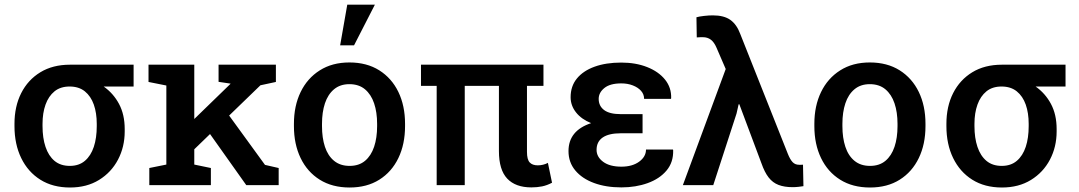

<svg xmlns="http://www.w3.org/2000/svg" viewBox="-20 -812 4734 842"><path d="M287.1 10.3Q211.4 10.3 157 -23.9Q102.5 -58.1 73 -118.9Q43.5 -179.7 43.5 -258.8V-269Q43.5 -345.2 73 -403.6Q102.5 -461.9 157 -495.1Q211.4 -528.3 287.1 -528.3H565.9V-432.6H434.6Q477.1 -402.8 502 -356.2Q526.9 -309.6 526.9 -246.1V-235.8Q526.9 -168 497.6 -112.1Q468.3 -56.2 414.3 -22.9Q360.4 10.3 287.1 10.3ZM286.1 -84.5Q326.2 -84.5 352.3 -106.7Q378.4 -128.9 391.4 -168Q404.3 -207 404.3 -258.8V-269Q404.3 -316.4 391.4 -353.3Q378.4 -390.1 352.1 -411.4Q325.7 -432.6 285.2 -432.6Q245.1 -432.6 219 -411.4Q192.9 -390.1 179.7 -353.3Q166.5 -316.4 166.5 -269V-258.8Q166.5 -207 179.7 -167.7Q192.9 -128.4 219.2 -106.4Q245.6 -84.5 286.1 -84.5Z M821.3 -147 769 -229 989.3 -442.9 991.2 -445.3 938.5 -453.1V-528.3H1189.9V-452.6L1122.1 -438ZM634.8 0V-75.2L709.5 -90.3V-437L631.3 -452.6V-528.3H832V-90.3L904.8 -75.2V0ZM1060.1 0 884.8 -247.1 960.4 -338.9 1142.1 -88.9 1202.1 -75.2V0Z M1513.2 10.3Q1437 10.3 1382.3 -23.9Q1327.6 -58.1 1298.3 -118.9Q1269 -179.7 1269 -258.8V-269Q1269 -347.7 1298.3 -408.2Q1327.6 -468.8 1382.3 -503.4Q1437 -538.1 1512.2 -538.1Q1588.4 -538.1 1643.1 -503.7Q1697.8 -469.2 1727.1 -408.7Q1756.3 -348.1 1756.3 -269V-258.8Q1756.3 -179.7 1727.1 -118.9Q1697.8 -58.1 1643.3 -23.9Q1588.9 10.3 1513.2 10.3ZM1513.2 -84.5Q1554.2 -84.5 1580.8 -106.7Q1607.4 -128.9 1620.6 -168.2Q1633.8 -207.5 1633.8 -258.8V-269Q1633.8 -319.8 1620.6 -358.9Q1607.4 -397.9 1580.6 -420.4Q1553.7 -442.9 1512.2 -442.9Q1471.7 -442.9 1444.8 -420.4Q1418 -397.9 1405 -358.9Q1392.1 -319.8 1392.1 -269V-258.8Q1392.1 -207.5 1405 -168.2Q1418 -128.9 1445.1 -106.7Q1472.2 -84.5 1513.2 -84.5ZM1471.7 -613.3 1502.9 -791.5H1624L1532.7 -613.3Z M2310.5 9.8Q2240.7 9.8 2204.3 -28.8Q2168 -67.4 2168 -149.4V-435.5H2018.1V0H1895V-435.5H1826.2V-528.3H2363.3V-435.5H2291V-146Q2291 -112.3 2303 -99.6Q2314.9 -86.9 2338.4 -86.9Q2350.1 -86.9 2361.3 -89.6Q2372.6 -92.3 2382.8 -97.7L2400.9 -10.7Q2378.9 1 2357.2 5.4Q2335.4 9.8 2310.5 9.8Z M2705.1 9.8Q2637.2 9.8 2585 -9.5Q2532.7 -28.8 2502.9 -64.5Q2473.1 -100.1 2473.1 -149.4Q2473.1 -239.3 2572.3 -272Q2529.8 -289.1 2506.1 -319.1Q2482.4 -349.1 2482.4 -385.7Q2482.4 -434.1 2510 -467.8Q2537.6 -501.5 2587.4 -519.5Q2637.2 -537.6 2704.6 -537.6Q2768.1 -537.6 2818.1 -517.8Q2868.2 -498 2896.5 -462.9Q2924.8 -427.7 2923.3 -381.3L2922.4 -378.4H2804.7Q2804.7 -398.4 2791.3 -413.6Q2777.8 -428.7 2755.1 -437.5Q2732.4 -446.3 2704.6 -446.3Q2655.3 -446.3 2630.4 -426Q2605.5 -405.8 2605.5 -378.4Q2605.5 -347.2 2629.4 -329.3Q2653.3 -311.5 2701.7 -311.5H2797.9V-227.5H2701.7Q2649.9 -227.5 2623 -209Q2596.2 -190.4 2596.2 -154.8Q2596.2 -124 2625 -102.5Q2653.8 -81.1 2705.1 -81.1Q2752.9 -81.1 2783 -103Q2813 -125 2813 -156.2H2931.2L2932.1 -153.3Q2933.6 -100.6 2903.1 -64.2Q2872.6 -27.8 2820.3 -9Q2768.1 9.8 2705.1 9.8Z M3456.1 8.8Q3419.9 8.8 3394.3 -1Q3368.7 -10.7 3350.8 -33.7Q3333 -56.6 3319.3 -95.7L3222.2 -355L3219.2 -354.5L3210 -314L3107.9 0H2974.6L3162.6 -509.3L3122.1 -603Q3111.8 -627 3097.4 -637.9Q3083 -648.9 3062 -648.9Q3055.2 -648.9 3048.6 -648.7Q3042 -648.4 3035.6 -647.9L3034.2 -736.3Q3045.9 -739.7 3067.4 -742.2Q3088.9 -744.6 3106 -744.6Q3155.3 -744.6 3183.1 -724.6Q3210.9 -704.6 3226.1 -663.6L3435.1 -137.2Q3444.8 -112.8 3455.8 -101.1Q3466.8 -89.4 3484.4 -89.4Q3490.2 -89.4 3493.9 -89.4Q3497.6 -89.4 3501.5 -89.8L3503.4 4.4Q3494.1 5.9 3481.9 7.3Q3469.7 8.8 3456.1 8.8Z M3795.4 10.3Q3719.2 10.3 3664.6 -23.9Q3609.9 -58.1 3580.6 -118.9Q3551.3 -179.7 3551.3 -258.8V-269Q3551.3 -347.7 3580.6 -408.2Q3609.9 -468.8 3664.6 -503.4Q3719.2 -538.1 3794.4 -538.1Q3870.6 -538.1 3925.3 -503.7Q3980 -469.2 4009.3 -408.7Q4038.6 -348.1 4038.6 -269V-258.8Q4038.6 -179.7 4009.3 -118.9Q3980 -58.1 3925.5 -23.9Q3871.1 10.3 3795.4 10.3ZM3795.4 -84.5Q3836.4 -84.5 3863 -106.7Q3889.6 -128.9 3902.8 -168.2Q3916 -207.5 3916 -258.8V-269Q3916 -319.8 3902.8 -358.9Q3889.6 -397.9 3862.8 -420.4Q3835.9 -442.9 3794.4 -442.9Q3753.9 -442.9 3727.1 -420.4Q3700.2 -397.9 3687.3 -358.9Q3674.3 -319.8 3674.3 -269V-258.8Q3674.3 -207.5 3687.3 -168.2Q3700.2 -128.9 3727.3 -106.7Q3754.4 -84.5 3795.4 -84.5Z M4374 10.3Q4298.3 10.3 4243.9 -23.9Q4189.5 -58.1 4159.9 -118.9Q4130.4 -179.7 4130.4 -258.8V-269Q4130.4 -345.2 4159.9 -403.6Q4189.5 -461.9 4243.9 -495.1Q4298.3 -528.3 4374 -528.3H4652.8V-432.6H4521.5Q4564 -402.8 4588.9 -356.2Q4613.8 -309.6 4613.8 -246.1V-235.8Q4613.8 -168 4584.5 -112.1Q4555.2 -56.2 4501.2 -22.9Q4447.3 10.3 4374 10.3ZM4373 -84.5Q4413.1 -84.5 4439.2 -106.7Q4465.3 -128.9 4478.3 -168Q4491.2 -207 4491.2 -258.8V-269Q4491.2 -316.4 4478.3 -353.3Q4465.3 -390.1 4439 -411.4Q4412.6 -432.6 4372.1 -432.6Q4332 -432.6 4305.9 -411.4Q4279.8 -390.1 4266.6 -353.3Q4253.4 -316.4 4253.4 -269V-258.8Q4253.4 -207 4266.6 -167.7Q4279.8 -128.4 4306.2 -106.4Q4332.5 -84.5 4373 -84.5Z"/></svg>

Font: Roboto Slab LO Medium
Style: Regular
Weight: 500
Designer: Google
Version: Version 2.000